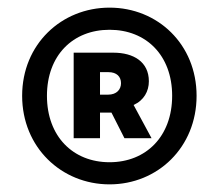

<svg xmlns="http://www.w3.org/2000/svg" viewBox="-20 -838 575 503"><path d="M267 -355C393 -355 495 -452 495 -587C495 -722 393 -818 267 -818C141 -818 38 -722 38 -587C38 -452 141 -355 267 -355ZM267 -413C171 -413 103 -481 103 -587C103 -693 171 -760 267 -760C363 -760 431 -693 431 -587C431 -481 363 -413 267 -413ZM173 -476H242V-543H272L306 -476H377L330 -563C357 -575 370 -599 370 -625C370 -676 330 -700 277 -700H173ZM242 -590V-649H264C286 -649 297 -637 297 -620C297 -604 286 -590 263 -590Z"/></svg>

Font: Noto Sans CJK TC Black
Style: Regular
Weight: 900
Designer: Ryoko NISHIZUKA 西塚涼子 (kana, bopomofo & ideographs); Paul D. Hunt (Latin, Greek & Cyrillic); Sandoll Communications 산돌커뮤니
Foundry: Adobe
Version: Version 2.004;hotconv 1.0.118;makeotfexe 2.5.65603